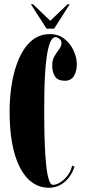

<svg xmlns="http://www.w3.org/2000/svg" viewBox="-20 -871 400 901"><path d="M210.5 10Q123 10 74 -84Q25 -178 25 -349Q25 -417 36 -481.5Q47 -546 69.8 -597.8Q92.5 -649.5 128.5 -680.2Q164.5 -711 214 -711Q254 -711 282.2 -688.8Q310.5 -666.5 325.5 -633.5Q340.5 -600.5 340.5 -569Q340.5 -537 327 -514.5Q313.5 -492 284 -492Q251.5 -492 238.2 -512Q225 -532 225 -564.5Q225 -590 236 -608Q247 -626 257.8 -640.2Q268.5 -654.5 268.5 -669Q268.5 -682 258.2 -689.2Q248 -696.5 240.5 -696.5Q225 -696.5 215 -671Q205 -645.5 199.2 -604.8Q193.5 -564 191 -517Q188.5 -470 188 -425.8Q187.5 -381.5 187.5 -350Q187.5 -319.5 188 -275.8Q188.5 -232 190.5 -184.8Q192.5 -137.5 196.8 -96.2Q201 -55 208.8 -29.2Q216.5 -3.5 228.5 -3.5Q243.5 -3.5 262.5 -15Q281.5 -26.5 297.2 -47.2Q313 -68 318.5 -94.5L329.5 -88Q314 -42.5 282.2 -16.2Q250.5 10 210.5 10ZM198.5 -736.5 125 -851H135L216 -773.5L297 -851H307L234 -736.5Z"/></svg>

Font: Imbue 100pt Black
Style: Regular
Weight: 900
Designer: Tyler Finck
Foundry: Etcetera Type Company
Version: Version 1.102; ttfautohint (v1.8.3)